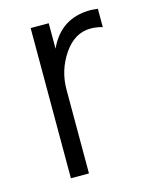

<svg xmlns="http://www.w3.org/2000/svg" viewBox="-86 -569 485 626"><g transform="rotate(-15 157.0 -256.5)"><path d="M137 0H76V-507H137V-421Q179 -513 279 -513Q286 -513 304 -511V-449Q284 -455 264 -455Q210 -455 173.5 -401.5Q137 -348 137 -283Z"/></g></svg>

Font: Hind Kochi Light
Style: Regular
Weight: 300
Designer: Dhruvi Tolia
Foundry: Indian Type Foundry
Version: Version 0.702;PS 1.0;hotconv 1.0.81;makeotf.lib2.5.63406